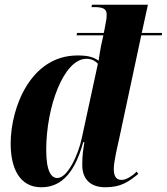

<svg xmlns="http://www.w3.org/2000/svg" viewBox="-20 -780 704 810"><path d="M154 10C224 10 290 -30 331 -180H336C331 -149 327 -126 327 -84C327 -22 364 10 424 10C490 10 521 -12 563 -46L557 -56C542 -42 516 -21 493 -21C471 -21 460 -35 460 -68C460 -96 475 -161 483 -196L576 -631H662L664 -641H578L604 -760H368L366 -750H380C421 -750 430 -738 430 -719C430 -706 428 -690 424 -672L418 -641H305L303 -631H416L406 -585C404 -573 398 -542 396 -524C373 -540 350 -546 307 -546C109 -546 25 -326 25 -174C25 -73 61 10 154 10ZM222 -29C197 -29 175 -55 175 -148C175 -330 249 -532 345 -532C365 -532 381 -524 393 -511L325 -197C310 -126 265 -29 222 -29Z"/></svg>

Font: Noto Serif Display Condensed ExtraBold
Style: Italic
Weight: 800
Width: 3
Italic angle: -12°
Designer: Monotype Design Team
Foundry: Monotype Imaging Inc.
Version: Version 2.009